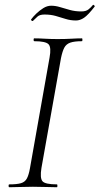

<svg xmlns="http://www.w3.org/2000/svg" viewBox="-20 -786 418 806"><path d="M19 0Q16 0 16 -6Q16 -12 19 -12Q51 -12 68 -17Q85 -22 93 -37Q101 -52 106 -81L188 -544Q196 -587 184 -600Q172 -613 124 -613Q121 -613 121 -619Q121 -625 124 -625Q144 -625 169 -623.5Q194 -622 222 -622Q254 -622 279.5 -623.5Q305 -625 324 -625Q326 -625 326 -619Q326 -613 324 -613Q292 -613 275 -607Q258 -601 250 -586Q242 -571 236 -542L154 -81Q147 -38 158.5 -25Q170 -12 219 -12Q221 -12 221 -6Q221 0 219 0Q199 0 174 -1Q149 -2 118 -2Q90 -2 64.5 -1Q39 0 19 0ZM118 -698Q116 -697 112.5 -699.5Q109 -702 111 -705Q119 -716 132.5 -729Q146 -742 162 -752Q178 -762 195 -762Q213 -762 232.5 -756Q252 -750 274 -744Q296 -738 321 -738Q341 -738 351.5 -746.5Q362 -755 370 -765Q372 -767 375.5 -763.5Q379 -760 377 -758Q350 -723 333 -711.5Q316 -700 299 -700Q276 -700 255.5 -706.5Q235 -713 214 -719Q193 -725 167 -725Q147 -725 137.5 -716.5Q128 -708 118 -698Z"/></svg>

Font: Cormorant Infant Light
Style: Italic
Weight: 300
Italic angle: -10°
Designer: Christian Thalmann (Catharsis Fonts)
Foundry: Catharsis Fonts
Version: Version 4.001